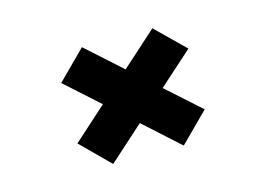

<svg xmlns="http://www.w3.org/2000/svg" viewBox="-60 -548 795 574"><g transform="rotate(-15 337.5 -260.5)"><path d="M228 -80 140.5 -167 244.5 -260.5 140.5 -354 228 -441.5 337 -343.5 446 -441.5 534.5 -355 429.5 -261 534.5 -167 446 -78.5 336.5 -177.5Z"/></g></svg>

Font: Epilogue Black
Style: Regular
Weight: 900
Designer: Tyler Finck
Foundry: Etcetera Type Co
Version: Version 2.111; ttfautohint (v1.8.3)